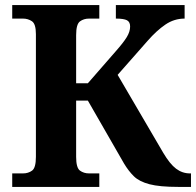

<svg xmlns="http://www.w3.org/2000/svg" viewBox="-20 -734 770 754"><path d="M28 0V-53H70Q91 -53 106 -64Q121 -75 121 -118V-600Q121 -640 105.5 -650.5Q90 -661 70 -661H28V-714H370V-661H330Q309 -661 294 -650Q279 -639 279 -596V-407H325L434 -532Q465 -567 478 -588.5Q491 -610 491 -630Q491 -648 478.5 -654.5Q466 -661 435 -661V-714H705V-661Q664 -661 629.5 -637.5Q595 -614 560 -574L442 -440L621 -134Q647 -90 671.5 -71.5Q696 -53 726 -53H730V0H680Q607 0 567 -10.5Q527 -21 506 -41.5Q485 -62 467 -92L325 -339H279V-118Q279 -75 294 -64Q309 -53 330 -53H370V0Z"/></svg>

Font: Noto Serif
Style: Bold
Weight: 700
Designer: Monotype Design Team
Foundry: Monotype Imaging Inc.
Version: Version 2.014